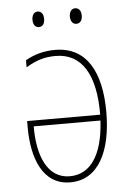

<svg xmlns="http://www.w3.org/2000/svg" viewBox="-52 -739 532 788"><g transform="rotate(-5 214.0 -345.0)"><path d="M109 -668C109 -651 116 -636 133 -636C149 -636 157 -649 157 -668C157 -686 149 -700 133 -700C116 -700 109 -684 109 -668ZM263 -668C263 -651 271 -636 287 -636C304 -636 312 -650 312 -668C312 -686 304 -700 287 -700C271 -700 263 -685 263 -668ZM190 -537C142 -537 103 -525 68 -505V-476C112 -502 146 -512 190 -512C298 -512 353 -422 352 -256H51V-229C51 -104 92 10 206 10C323 10 378 -105 378 -265C378 -430 320 -537 190 -537ZM76 -232H351C343 -87 289 -15 206 -15C114 -15 75 -111 76 -232Z"/></g></svg>

Font: Noto Sans Condensed Thin
Style: Regular
Weight: 100
Width: 3
Designer: Monotype Design Team
Foundry: Monotype Imaging Inc.
Version: Version 2.013